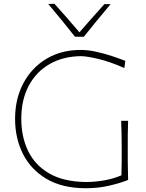

<svg xmlns="http://www.w3.org/2000/svg" viewBox="-20 -990 777 1019"><path d="M436 9Q311.5 9 228 -40Q144.5 -89 102.2 -172.5Q60 -256 60 -359Q60 -465.5 104 -548.2Q148 -631 226.5 -678Q305 -725 408 -725Q447 -725 490.2 -715.5Q533.5 -706 574 -692.5Q614.5 -679 645 -667L640 -629Q563 -663 501 -677.5Q439 -692 408 -692Q314 -690.5 243 -649.8Q172 -609 132.5 -534.8Q93 -460.5 93 -359Q93 -264.5 129 -189.2Q165 -114 240.8 -69.8Q316.5 -25.5 436 -24Q480.5 -24 530.2 -32.2Q580 -40.5 624.5 -59.5Q625.5 -100.5 625.8 -134Q626 -167.5 626 -200Q626 -245 625.2 -279.5Q624.5 -314 623 -349H660Q658.5 -314 658.2 -279.5Q658 -245 658 -200Q658 -162.5 658.2 -124Q658.5 -85.5 660 -35Q623.5 -20 563.5 -5.5Q503.5 9 436 9ZM378 -795Q343.5 -838.5 308.2 -882Q273 -925.5 236 -969L269 -970Q303 -932.5 336.2 -894.5Q369.5 -856.5 401.5 -818.5Q434 -856 467 -893.2Q500 -930.5 534 -968H567Q530.5 -924.5 495 -881.5Q459.5 -838.5 425 -795Z"/></svg>

Font: Commissioner Flair Thin
Style: Regular
Weight: 100
Designer: Kostas Bartsokas
Foundry: Kostas Bartsokas
Version: Version 1.000; ttfautohint (v1.8.3)